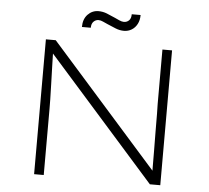

<svg xmlns="http://www.w3.org/2000/svg" viewBox="-58 -931 1080 993"><g transform="rotate(5 482.5 -434.5)"><path d="M155 0V-700H206L775 -58L764 -32Q763 -44 763 -83.5Q763 -123 762.5 -175Q762 -227 761.5 -278Q761 -329 761 -367.5Q761 -406 760 -417V-700H810V0H756L189 -640L197 -668Q197 -655 198 -623.5Q199 -592 200 -551Q201 -510 202.5 -468Q204 -426 204.5 -392.5Q205 -359 205 -344V0ZM553 -779Q531 -779 510 -787.5Q489 -796 466 -806Q454 -811 441.5 -817Q429 -823 418 -823Q403 -823 392 -812Q381 -801 381 -780H335Q335 -821 358 -845Q381 -869 414 -869Q436 -869 456.5 -861Q477 -853 501 -842Q512 -837 525 -831Q538 -825 549 -825Q564 -825 575 -835.5Q586 -846 586 -868H632Q632 -841 621.5 -821Q611 -801 593 -790Q575 -779 553 -779Z"/></g></svg>

Font: Lexend Giga ExtraLight
Style: Regular
Weight: 250
Version: Version 1.007